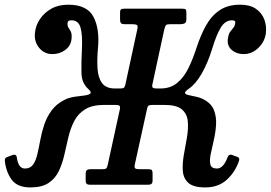

<svg xmlns="http://www.w3.org/2000/svg" viewBox="-50 -787 1153 818"><path d="M968.5 -102.5Q952.5 -54.5 916.5 -21.5Q880.5 11.5 825 11.5Q774.5 11.5 753 -7.5Q731.5 -26.5 729 -58Q726.5 -89.5 733.2 -127Q740 -164.5 746.5 -202Q753 -239.5 750 -270.8Q747 -302 724.8 -321Q702.5 -340 650.5 -340H600.5Q588 -340 583.5 -337.2Q579 -334.5 577 -325.5L524.5 -87Q521.5 -73 526.2 -69.5Q531 -66 545.5 -66H583.5Q594 -66 597 -62Q600 -58 600 -48V-16.5Q600 0 582.5 0H331.5Q315 0 315 -16.5V-48Q315 -66 333 -66H384Q398.5 -66 402.5 -69.5Q406.5 -73 409.5 -87L461.5 -325.5Q462 -334.5 458 -337.2Q454 -340 441.5 -340H394Q342.5 -340 312.2 -321Q282 -302 266 -270.8Q250 -239.5 241.2 -202Q232.5 -164.5 224 -127Q215.5 -89.5 200.5 -58Q185.5 -26.5 157 -7.5Q128.5 11.5 79.5 11.5Q24 11.5 -0.2 -21.5Q-24.5 -54.5 -29.5 -102.5Q-31 -115.5 -15.5 -119.5L6 -127.5Q19.5 -130.5 21.5 -117Q28 -69 56 -69Q79 -69 90.8 -85.5Q102.5 -102 109 -129.5Q115.5 -157 121.5 -189.8Q127.5 -222.5 138.5 -255.8Q149.5 -289 170.5 -317.2Q191.5 -345.5 227.5 -363Q245.5 -371.5 268.2 -374.8Q291 -378 309.5 -380.2Q328 -382.5 334.5 -388.2Q341 -394 327 -407Q298 -432.5 297 -476Q296 -519.5 299 -578Q302 -637.5 293.2 -669Q284.5 -700.5 254.5 -700.5Q239 -700.5 238 -691Q236.5 -676.5 241.8 -669Q247 -661.5 252 -651.5Q257 -641.5 254.5 -619.5Q251.5 -591.5 227.8 -574Q204 -556.5 173 -556.5Q138.5 -556.5 116.5 -583.5Q94.5 -610.5 99 -648Q102 -678.5 120 -705.5Q138 -732.5 168.5 -749.8Q199 -767 240.5 -767Q320.5 -767 347.8 -716Q375 -665 367.5 -583Q363 -534.5 365.5 -495.2Q368 -456 384.8 -433Q401.5 -410 440 -410H460Q472 -410 476.5 -412.5Q481 -415 483.5 -424L534.5 -660Q538.5 -676 533.8 -680Q529 -684 513 -684H479.5Q470.5 -684 466 -687.8Q461.5 -691.5 461.5 -705V-733Q461.5 -744.5 465.8 -747.2Q470 -750 481.5 -750H725.5Q737 -750 740.5 -747.2Q744 -744.5 744 -733V-705Q744 -691.5 737 -687.8Q730 -684 721 -684H676Q660.5 -684 657 -680Q653.5 -676 649.5 -660L598.5 -424Q598 -415 602.2 -412.5Q606.5 -410 618.5 -410H633.5Q675.5 -410 704 -433Q732.5 -456 752 -495.2Q771.5 -534.5 787 -583Q804.5 -636.5 827.5 -678Q850.5 -719.5 885.5 -743.2Q920.5 -767 973 -767Q1014.5 -767 1039.8 -749.8Q1065 -732.5 1075.5 -705.5Q1086 -678.5 1083 -648Q1079 -610.5 1051.2 -583.5Q1023.5 -556.5 988.5 -556.5Q958 -556.5 937.8 -573.8Q917.5 -591 920.5 -619Q923 -641 930.2 -651Q937.5 -661 944.2 -668.8Q951 -676.5 952.5 -691Q953.5 -700.5 938.5 -700.5Q909 -700.5 890 -668.5Q871 -636.5 853.5 -578Q835.5 -519.5 809.8 -474.2Q784 -429 754.5 -409Q737 -396.5 738.2 -390.8Q739.5 -385 752.8 -382Q766 -379 784.2 -375.2Q802.5 -371.5 818.5 -363Q851 -345.5 861.8 -317.2Q872.5 -289 870.5 -255.8Q868.5 -222.5 860.8 -189.8Q853 -157 847.5 -129.5Q842 -102 846.5 -85.5Q851 -69 874 -69Q902 -69 919.5 -117Q924.5 -130.5 937 -127.5L958.5 -119.5Q972.5 -116 968.5 -102.5Z"/></svg>

Font: Besley* Narrow Medium
Style: Italic
Weight: 500
Width: 4
Italic angle: -13°
Designer: Owen Earl
Foundry: indestructible type*
Version: Version 3.000; ttfautohint (v1.8.3)